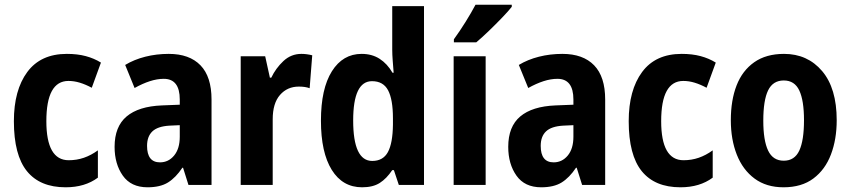

<svg xmlns="http://www.w3.org/2000/svg" viewBox="-20 -786 3614 816"><path d="M259 10Q150 10 94.5 -58.5Q39 -127 39 -271Q39 -403 96 -480Q153 -557 264 -557Q309 -557 344.5 -547.5Q380 -538 409 -520L370 -413Q344 -427 319.5 -434.5Q295 -442 271 -442Q177 -442 177 -271Q177 -105 272 -105Q306 -105 336.5 -115.5Q367 -126 396 -147V-31Q341 10 259 10Z M697 -557Q785 -557 832 -508.5Q879 -460 879 -363V0H781L758 -73H755Q727 -31 694 -10.5Q661 10 607 10Q537 10 502 -39.5Q467 -89 467 -162Q467 -248 518 -291Q569 -334 668 -338L744 -341V-363Q744 -451 676 -451Q648 -451 617 -441Q586 -431 552 -412L512 -510Q550 -533 597.5 -545Q645 -557 697 -557ZM700 -252Q650 -249 627.5 -227.5Q605 -206 605 -166Q605 -96 660 -96Q696 -96 720 -125Q744 -154 744 -205V-254Z M1261 -557Q1283 -557 1307 -551L1296 -411Q1278 -418 1250 -418Q1201 -418 1170 -382.5Q1139 -347 1139 -279V0H1003V-547H1107L1127 -456H1133Q1152 -496 1184.5 -526.5Q1217 -557 1261 -557Z M1519 10Q1436 10 1390 -64Q1344 -138 1344 -273Q1344 -409 1390.5 -483Q1437 -557 1517 -557Q1561 -557 1593.5 -536Q1626 -515 1648 -477H1653Q1651 -503 1649 -528.5Q1647 -554 1647 -575V-760H1782V0H1675L1654 -63H1647Q1623 -27 1594 -8.5Q1565 10 1519 10ZM1562 -102Q1608 -102 1628.5 -139.5Q1649 -177 1650 -256V-283Q1650 -363 1629.5 -402Q1609 -441 1561 -441Q1481 -441 1481 -274Q1481 -102 1562 -102Z M2044 0H1908V-547H2044ZM2155 -757Q2140 -738 2113.5 -710.5Q2087 -683 2057.5 -654.5Q2028 -626 2004 -606H1909V-619Q1935 -655 1959 -693.5Q1983 -732 2001 -766H2155Z M2370 -557Q2458 -557 2505 -508.5Q2552 -460 2552 -363V0H2454L2431 -73H2428Q2400 -31 2367 -10.5Q2334 10 2280 10Q2210 10 2175 -39.5Q2140 -89 2140 -162Q2140 -248 2191 -291Q2242 -334 2341 -338L2417 -341V-363Q2417 -451 2349 -451Q2321 -451 2290 -441Q2259 -431 2225 -412L2185 -510Q2223 -533 2270.5 -545Q2318 -557 2370 -557ZM2373 -252Q2323 -249 2300.5 -227.5Q2278 -206 2278 -166Q2278 -96 2333 -96Q2369 -96 2393 -125Q2417 -154 2417 -205V-254Z M2872 10Q2763 10 2707.5 -58.5Q2652 -127 2652 -271Q2652 -403 2709 -480Q2766 -557 2877 -557Q2922 -557 2957.5 -547.5Q2993 -538 3022 -520L2983 -413Q2957 -427 2932.5 -434.5Q2908 -442 2884 -442Q2790 -442 2790 -271Q2790 -105 2885 -105Q2919 -105 2949.5 -115.5Q2980 -126 3009 -147V-31Q2954 10 2872 10Z M3536 -275Q3536 -194 3511.5 -129.5Q3487 -65 3437 -27.5Q3387 10 3310 10Q3237 10 3187 -27Q3137 -64 3111.5 -128.5Q3086 -193 3086 -275Q3086 -360 3110.5 -423Q3135 -486 3185.5 -521.5Q3236 -557 3312 -557Q3412 -557 3474 -484Q3536 -411 3536 -275ZM3224 -273Q3224 -189 3244.5 -146Q3265 -103 3311 -103Q3357 -103 3377 -146Q3397 -189 3397 -275Q3397 -359 3377 -401.5Q3357 -444 3311 -444Q3265 -444 3244.5 -402Q3224 -360 3224 -273Z"/></svg>

Font: Noto Sans Arabic Cond
Style: Bold
Weight: 700
Width: 3
Designer: Monotype Design Team, Nadine Chahine, Nizar Qandah and Khaled Hosny
Foundry: Monotype Imaging Inc.
Version: Version 2.012; ttfautohint (v1.8.4.7-5d5b)